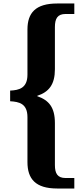

<svg xmlns="http://www.w3.org/2000/svg" viewBox="-20 -819 482 1098"><path d="M405 259V199H355C309 199 294 173 294 125V-115C294 -206 259 -246 193 -269V-271C260 -293 294 -336 294 -423V-664C294 -713 309 -739 355 -739H405V-799H307C183 -799 137 -745 137 -650V-392C137 -315 89 -303 38 -301V-240C89 -237 137 -227 137 -149V108C137 204 183 259 307 259Z"/></svg>

Font: Noto Serif Sinhala Condensed Black
Style: Regular
Weight: 900
Width: 3
Designer: Jelle Bosma - Monotype Design Team
Foundry: Monotype Imaging Inc.
Version: Version 2.007